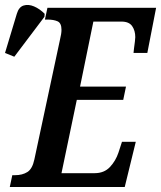

<svg xmlns="http://www.w3.org/2000/svg" viewBox="-57 -745 642 765"><path d="M-18 0 -8 -47H3Q32 -47 52 -59.5Q72 -72 80 -110L182 -587Q188 -611 188 -626Q188 -653 172.5 -660Q157 -667 132 -667H122L132 -714H565L530 -534H475Q475 -539 477 -552.5Q479 -566 480.5 -579.5Q482 -593 482 -597Q482 -623 469.5 -641Q457 -659 427 -659H315L262 -400H445L434 -347H249L188 -55H320Q358 -55 381 -79.5Q404 -104 415 -137L429 -180H484L440 0ZM0 -519 -37 -534 10 -690Q18 -717 37 -723Q56 -729 78.5 -719.5Q101 -710 121 -690L120 -678Z"/></svg>

Font: Noto Serif ExtraCondensed SemiBold
Style: Italic
Weight: 600
Width: 2
Italic angle: -12°
Designer: Monotype Design Team
Foundry: Monotype Imaging Inc.
Version: Version 2.013